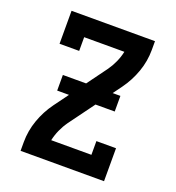

<svg xmlns="http://www.w3.org/2000/svg" viewBox="-133 -841 866 947"><g transform="rotate(20 300.0 -367.5)"><path d="M81 0V-46Q81 -105 101 -161.5Q121 -218 156 -266L348 -528Q365 -552 377 -579Q389 -606 395 -634H184V-562H81V-735H519V-689Q519 -630 499 -573.5Q479 -517 444 -469L252 -207Q235 -183 223 -156Q211 -129 205 -101H416V-173H519V0ZM149 -341V-423H451V-341Z"/></g></svg>

Font: Iosevka Book
Style: Bold
Weight: 700
Designer: Belleve Invis
Foundry: Belleve Invis
Version: Version 28.0.7; ttfautohint (v1.8.3)